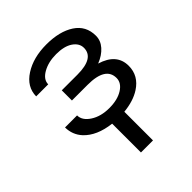

<svg xmlns="http://www.w3.org/2000/svg" viewBox="-209 -667 1018 1018"><g transform="rotate(-45 300.0 -158.0)"><path d="M444.8 -148.4Q444.8 -231.4 310.5 -231.4H192.9V-307.6H310.5Q435.5 -307.6 435.5 -383.8Q435.5 -418 401.4 -441.4Q367.2 -464.4 307.6 -464.4Q248.5 -464.4 206.5 -440.4Q164.6 -416.5 164.6 -380.9H74.2Q75.2 -451.7 142.1 -494.6Q209 -537.6 307.1 -537.6Q405.3 -537.6 465.8 -498Q525.9 -458.5 525.9 -384.3Q525.9 -347.7 500 -318.4Q474.1 -289.1 429.7 -271.5Q536.1 -239.3 536.1 -148.4Q536.1 -74.2 469.2 -31.2Q420.9 0 347.2 7.3V222.2H256.8V6.3Q154.3 -5.9 102.5 -61.5Q66.4 -101.1 65.9 -156.2H156.2Q156.2 -118.2 199.2 -90.3Q242.2 -62.5 304.7 -62.5Q367.2 -62.5 406.2 -87.4Q444.8 -111.8 444.8 -148.4Z"/></g></svg>

Font: RobotoMono-Regular
Style: Regular
Weight: 400
Designer: Google
Version: Version 2.000985; 2015; ttfautohint (v1.3)